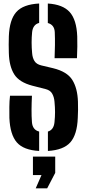

<svg xmlns="http://www.w3.org/2000/svg" viewBox="-20 -828 481 1064"><path d="M245.5 8.5V-99Q278 -108.5 282 -151Q285 -180.5 285 -207Q285 -233.5 282 -264.5Q280 -289.5 269.5 -308.5Q259 -327.5 234 -334L159.5 -353Q86.5 -372 58.8 -416.2Q31 -460.5 29 -534Q28 -558.5 28.2 -581Q28.5 -603.5 29 -626.5Q32.5 -718.5 70.2 -761.2Q108 -804 197 -808.5V-701Q162.5 -692 158 -650Q152.5 -593 158 -534Q160 -507.5 171 -489.8Q182 -472 209 -465.5L274.5 -450Q352 -431 380.8 -385Q409.5 -339 412 -264.5Q413 -240 412.5 -218.8Q412 -197.5 411 -174.5Q407.5 -82 369.8 -39.2Q332 3.5 245.5 8.5ZM282.5 -505.5Q284 -541.5 284.5 -577.8Q285 -614 283.5 -650Q281.5 -690.5 245 -700.5V-808.5Q328.5 -803.5 366.5 -760.8Q404.5 -718 408 -626.5Q409 -603 408.5 -569.8Q408 -536.5 406.5 -505.5ZM197 8.5Q110.5 4 73.2 -39Q36 -82 32 -174.5Q31.5 -204 31.8 -235.8Q32 -267.5 35.5 -297.5H157Q155 -258.5 154.8 -221Q154.5 -183.5 157 -151Q160.5 -108 197 -99ZM178 215.5 210 142H162.5V40H286V130L241.5 215.5Z"/></svg>

Font: Big Shoulders Stencil Display ExtraBold
Style: Regular
Weight: 800
Designer: Patric King
Foundry: XO Type Co
Version: Version 1.000